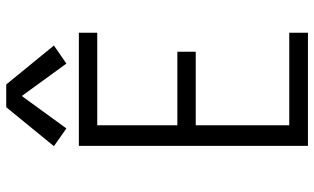

<svg xmlns="http://www.w3.org/2000/svg" viewBox="-216 -792 1008 616"><g transform="rotate(-90 288.0 -484.0)"><path d="M128 0H491V-60H194V-360H430V-419H194V-676H491V-735H128ZM184 -775 288 -918 392 -775 450 -815 325 -968H252L127 -815Z"/></g></svg>

Font: Iosevka Sparkle Light
Style: Regular
Weight: 300
Designer: Belleve Invis
Foundry: Belleve Invis
Version: Version 4.5.0; ttfautohint (v1.8.3)